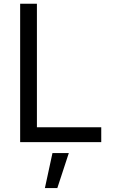

<svg xmlns="http://www.w3.org/2000/svg" viewBox="-20 -747 598 1009"><path d="M512.1 0V-78.1H174V-727.3H85.9V0ZM281.2 241.5 341.6 57.5H255.7L215.9 241.5Z"/></svg>

Font: Riot Sans 2.0
Style: Regular
Weight: 400
Designer: Rasmus Andersson
Foundry: rsms
Version: Version 3.006;hotconv 1.0.109;makeotfexe 2.5.65596